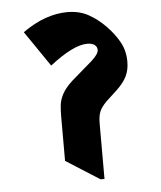

<svg xmlns="http://www.w3.org/2000/svg" viewBox="-49 -681 616 733"><g transform="rotate(-5 259.0 -314.5)"><path d="M307 9 178 -73V-243Q178 -264 180 -285Q182 -306 193.5 -328Q205 -350 232 -375L313 -445Q339 -469 339 -484Q339 -496 329.5 -503.5Q320 -511 301 -511Q248 -511 157 -440L64 -576Q109 -608 152 -623Q195 -638 236 -638Q282 -638 317 -618.5Q352 -599 382 -568Q412 -537 430 -504Q448 -471 448 -429Q448 -398 436 -373.5Q424 -349 396 -323L356 -286Q336 -266 329 -249Q322 -232 322 -203V9Z"/></g></svg>

Font: Noto Serif Devanagari ExtraBold
Style: Regular
Weight: 800
Designer: Universal Thirst, Indian Type Foundry and the Monotype Design Team
Foundry: Monotype Imaging Inc.
Version: Version 2.004; ttfautohint (v1.8.4.7-5d5b)